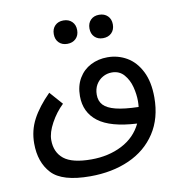

<svg xmlns="http://www.w3.org/2000/svg" viewBox="-76 -548 752 800"><g transform="rotate(-10 300.0 -148.5)"><path d="M35.5 6.5Q35.5 -48.5 60.2 -95.2Q85 -142 134 -191L182.5 -136Q151.5 -106.5 129.8 -66.8Q108 -27 108 4.5Q108 56.5 143.2 84.8Q178.5 113 259.5 113Q332 113 389 83.8Q446 54.5 472.5 -1Q360.5 -7 309 -46.5Q257.5 -86 257.5 -154.5Q257.5 -198 276.2 -229.8Q295 -261.5 327 -278Q359 -294.5 398 -294.5Q442.5 -294.5 479.8 -272.8Q517 -251 539.5 -206.5Q562 -162 562 -96Q562 -8 521 54.5Q480 117 407.8 149.2Q335.5 181.5 242.5 181.5Q124 181.5 79.8 133.8Q35.5 86 35.5 6.5ZM195 -428Q195 -450.5 208.5 -464Q222 -477.5 244 -477.5Q266.5 -477.5 280.2 -464Q294 -450.5 294 -428Q294 -405.5 280.2 -392Q266.5 -378.5 244 -378.5Q222 -378.5 208.5 -392Q195 -405.5 195 -428ZM345.5 -425.5Q345.5 -448 359 -461.5Q372.5 -475 394.5 -475Q417 -475 430.8 -461.5Q444.5 -448 444.5 -425.5Q444.5 -403 430.8 -389.5Q417 -376 394.5 -376Q372.5 -376 359 -389.5Q345.5 -403 345.5 -425.5ZM490.5 -68Q492 -80 492 -93Q492 -121.5 484 -152.8Q476 -184 456.5 -206.5Q437 -229 405 -229Q384.5 -229 366.8 -219Q349 -209 338.2 -190.8Q327.5 -172.5 327.5 -148Q327.5 -121.5 343.2 -104.5Q359 -87.5 394.8 -78.5Q430.5 -69.5 490.5 -68Z"/></g></svg>

Font: JuliaMono Light
Style: Italic
Weight: 300
Italic angle: -9°
Monospace: yes
Designer: cormullion
Foundry: corm
Version: Version 0.054; ttfautohint (v1.8.4)